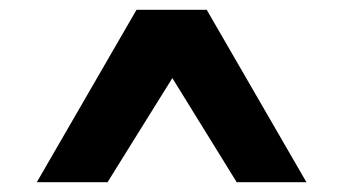

<svg xmlns="http://www.w3.org/2000/svg" viewBox="-20 -708 700 391"><path d="M401 -688 604 -337H462L331 -549L199 -337H55L258 -688Z"/></svg>

Font: Archicoco
Style: Regular
Weight: 400
Designer: Hector Gatti
Foundry: Hector Gatti
Version: 1.002